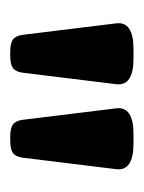

<svg xmlns="http://www.w3.org/2000/svg" viewBox="26 -768 275 366"><g transform="rotate(90 163.0 -584.5)"><path d="M78 -467Q62 -467 55 -472Q48 -477 46 -490L24 -669Q20 -702 73 -702H91Q144 -702 140 -669L118 -490Q116 -477 109 -472Q102 -467 85 -467ZM240 -467Q224 -467 217 -472Q210 -477 208 -490L186 -669Q182 -702 235 -702H253Q306 -702 302 -669L280 -490Q278 -477 271 -472Q264 -467 247 -467Z"/></g></svg>

Font: Asap Condensed SemiBold
Style: Regular
Weight: 600
Width: 3
Designer: Pablo Cosgaya
Foundry: Omnibus-Type
Version: Version 3.001; ttfautohint (v1.8.4.7-5d5b)